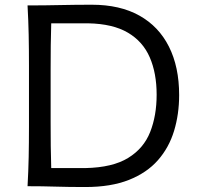

<svg xmlns="http://www.w3.org/2000/svg" viewBox="-20 -772 815 796"><path d="M94.2 0Q97.7 -62.5 98.9 -120.6Q100.1 -178.7 100.1 -248V-499.5Q100.1 -569.8 98.9 -627.9Q97.7 -686 94.2 -749.5Q166.5 -749.5 230 -751Q293.5 -752.4 360.8 -752.4Q477.1 -752.4 557.6 -707.5Q638.2 -662.6 680.4 -578.6Q722.7 -494.6 722.7 -377.9Q722.7 -298.8 701.7 -229.5Q680.7 -160.2 634.8 -107.9Q588.9 -55.7 514.4 -26.1Q439.9 3.4 333.5 3.4Q264.2 3.4 210 1.7Q155.8 0 94.2 0ZM192.4 -75.2H334.5Q446.8 -77.6 511.2 -117.2Q575.7 -156.7 602.5 -224.6Q629.4 -292.5 629.4 -379.4Q629.4 -468.8 600.8 -534.4Q572.3 -600.1 510 -636.7Q447.8 -673.3 346.2 -675.3H192.4Q190.9 -629.4 190.4 -583.3Q189.9 -537.1 189.9 -482.9V-265.1Q189.9 -211.9 190.4 -166.5Q190.9 -121.1 192.4 -75.2Z"/></svg>

Font: Pinar DS2-Regular
Style: Regular
Weight: 400
Designer: Amin Abedi
Version: Version 2.000